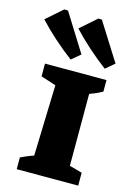

<svg xmlns="http://www.w3.org/2000/svg" viewBox="-158 -885 651 947"><g transform="rotate(15 167.5 -411.0)"><path d="M26 0V-60Q41 -67 56 -73.5Q71 -80 92 -87L103 -449L26 -474V-539H340V-480Q327 -473 315.5 -467.5Q304 -462 275 -451V-84L340 -66V0ZM143 -591Q46 -664 -34 -749L49 -822L68 -821L188 -629ZM317 -591Q220 -664 140 -749L223 -822L241 -821L362 -629Z"/></g></svg>

Font: Piazzolla SC ExtraBold
Style: Regular
Weight: 800
Designer: Juan Pablo del Peral
Foundry: Huerta Tipografica
Version: Version 1.330